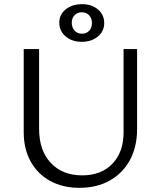

<svg xmlns="http://www.w3.org/2000/svg" viewBox="-20 -894 770 923"><path d="M94 -259V-658H168V-274Q168 -171 224 -111Q280 -51 375 -51Q467 -51 520.5 -107Q574 -163 574 -257V-658H639V-273Q639 -188 604.5 -124.5Q570 -61 507.5 -26Q445 9 362 9Q282 9 221.5 -24Q161 -57 127.5 -117.5Q94 -178 94 -259ZM375 -874Q421 -874 451 -848.5Q481 -823 481 -783Q481 -744 450.5 -718.5Q420 -693 373 -693Q326 -693 295.5 -719Q265 -745 265 -785Q265 -824 296 -849Q327 -874 375 -874ZM374 -732Q395 -732 408.5 -746Q422 -760 422 -783Q422 -806 408.5 -820.5Q395 -835 373 -835Q352 -835 338.5 -821Q325 -807 325 -785Q325 -762 338.5 -747Q352 -732 374 -732Z"/></svg>

Font: QiushuiShotai Bright
Style: Regular
Weight: 400
Designer: Christian Thalmann (Catharsis Fonts)
Version: Version 1.250;